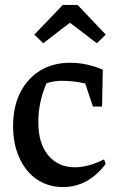

<svg xmlns="http://www.w3.org/2000/svg" viewBox="-20 -748 481 777"><path d="M235 9Q175 9 129.5 -22Q84 -53 58.5 -109Q33 -165 33 -238Q33 -317 62.5 -374.5Q92 -432 143.5 -463Q195 -494 264 -494Q331 -494 396 -466L393 -317H356L325 -410Q279 -421 229 -421Q198 -421 168 -411Q135 -334 135 -254Q135 -167 175.5 -119Q216 -71 283 -71Q337 -71 401 -103L408 -85Q337 9 235 9ZM294 -728 408 -608 372 -573 263 -656 155 -573 119 -608 234 -728Z"/></svg>

Font: Piazzolla Medium
Style: Regular
Weight: 500
Designer: Juan Pablo del Peral
Foundry: Huerta Tipografica
Version: Version 1.330